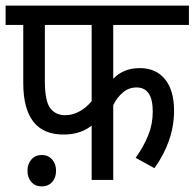

<svg xmlns="http://www.w3.org/2000/svg" viewBox="-20 -642 694 685"><path d="M384 -553V-361Q401 -379 424.5 -389Q448 -399 479 -399Q536 -399 568.5 -359.5Q601 -320 601 -247Q601 -140 531 -42L464 -79Q492 -118 508.5 -158.5Q525 -199 525 -244Q525 -330 467 -330Q440 -330 419 -312.5Q398 -295 384 -267V0H307V-194Q267 -162 207 -162Q134 -162 98.5 -208.5Q63 -255 63 -345V-553H0V-622H654V-553ZM140 -553V-354Q140 -282 159 -256.5Q178 -231 213 -231Q239 -231 263.5 -244.5Q288 -258 307 -281V-553ZM78 -33Q78 -57 92 -73Q106 -89 129 -89Q152 -89 166 -73Q180 -57 180 -33Q180 -8 166 7.5Q152 23 129 23Q106 23 92 7.5Q78 -8 78 -33Z"/></svg>

Font: Noto Sans Devanagari Condensed
Style: Regular
Weight: 400
Width: 3
Designer: Jelle Bosma - Monotype Design Team
Foundry: Monotype Imaging Inc.
Version: Version 2.004; ttfautohint (v1.8.4.7-5d5b)